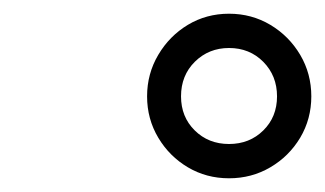

<svg xmlns="http://www.w3.org/2000/svg" viewBox="-20 -820 474 280"><path d="M314 -560Q281 -560 254 -576Q227 -592 210.8 -619.2Q194.5 -646.5 194.5 -679.5Q194.5 -712.5 210.8 -740Q227 -767.5 254 -783.8Q281 -800 314 -800Q347 -800 374.2 -783.8Q401.5 -767.5 417.8 -740Q434 -712.5 434 -679.5Q434 -646.5 417.8 -619.2Q401.5 -592 374.2 -576Q347 -560 314 -560ZM314 -610Q344 -610 364 -629.8Q384 -649.5 384 -679.5Q384 -709.5 364 -729.8Q344 -750 314 -750Q284.5 -750 264.2 -730Q244 -710 244 -679.5Q244 -649.5 264 -629.8Q284 -610 314 -610Z"/></svg>

Font: Bodoni Moda 9pt
Style: Bold Italic
Weight: 700
Italic angle: -13°
Designer: Owen Earl
Foundry: indestructible type
Version: Version 2.004